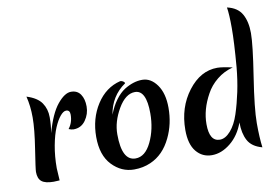

<svg xmlns="http://www.w3.org/2000/svg" viewBox="-95 -1120 1886 1301"><g transform="rotate(-10 848.0 -469.5)"><path d="M217 -325Q253 -455 303.5 -516.5Q354 -578 397.5 -578Q441 -578 463 -545.5Q485 -513 485 -461.5Q485 -410 454.5 -367Q424 -324 371 -324Q357 -324 338 -332Q369 -371 369 -426Q369 -458 343 -458Q324 -458 302 -431.5Q280 -405 260 -358.5Q240 -312 226.5 -239.5Q213 -167 213 -85Q213 -75 218 0Q186 2 177 2Q120 2 95 -18Q70 -38 70 -84Q70 -104 91 -238Q112 -372 112 -451.5Q112 -531 95 -598Q168 -575 197 -532.5Q226 -490 226 -433.5Q226 -377 217 -325Z M824 -501Q759 -501 708 -413.5Q657 -326 657 -239Q657 -57 751 -57Q818 -57 860 -144.5Q902 -232 902 -341Q902 -501 824 -501ZM739 -591Q750 -591 759.5 -584.5Q769 -578 769 -571Q668 -501 648 -376Q669 -432 699.5 -473Q730 -514 763 -535Q826 -574 886 -574Q946 -574 988 -515Q1030 -456 1030 -357Q1030 -246 985 -153Q935 -48 843 -8Q791 15 729 15Q642 15 577.5 -52.5Q513 -120 513 -246.5Q513 -373 575 -469.5Q637 -566 739 -591Z M1264 -202Q1264 -83 1336 -83Q1374 -83 1410 -124Q1446 -165 1468.5 -234Q1491 -303 1507.5 -381.5Q1524 -460 1532 -548Q1546 -718 1546 -813.5Q1546 -909 1538 -957Q1610 -941 1639 -889Q1668 -837 1668 -758Q1668 -679 1634.5 -464Q1601 -249 1601 -150Q1601 -51 1610 18Q1539 -1 1512.5 -50.5Q1486 -100 1486 -175Q1455 -89 1393 -39Q1331 11 1265 11Q1199 11 1157.5 -39.5Q1116 -90 1116 -188Q1116 -343 1201 -454.5Q1286 -566 1402 -566Q1435 -566 1506 -550Q1444 -534 1395.5 -494.5Q1347 -455 1320 -404Q1264 -303 1264 -202Z"/></g></svg>

Font: Merienda One
Style: Regular
Weight: 400
Designer: Eduardo Rodriguez Tunni
Foundry: Eduardo Rodriguez Tunni
Version: Version 1.001